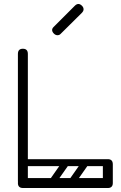

<svg xmlns="http://www.w3.org/2000/svg" viewBox="-20 -945 607 965"><path d="M95 0Q70 0 70 -36V-674Q70 -700 95 -700Q120 -700 120 -674V-26Q120 0 95 0ZM96 0Q70 0 70 -25Q70 -50 96 -50H521Q547 -50 547 -25Q547 0 521 0ZM497 -119Q497 -145 522 -145Q547 -145 547 -119V-26Q547 0 522 0Q497 0 497 -26ZM77 -127Q77 -145 95 -145H522Q540 -145 540 -127Q540 -110 521 -110H94Q77 -110 77 -127ZM321 -139Q334 -129 325 -116L259 -22Q250 -8 234 -19Q221 -29 230 -42L296 -136Q300 -141 307 -142.5Q314 -144 321 -139ZM419 -139Q432 -129 423 -116L357 -22Q348 -8 332 -19Q319 -29 328 -42L394 -136Q398 -141 405 -142.5Q412 -144 419 -139ZM123 -32Q123 -49 140 -49H472Q489 -49 489 -32Q489 -14 473 -14H141Q123 -14 123 -32ZM123 -128Q123 -145 140 -145H472Q489 -145 489 -128Q489 -110 473 -110H141Q123 -110 123 -128ZM284 -774Q278 -768 269 -768Q259 -768 251 -776Q242 -785 242 -794Q242 -802 249 -809L356 -916Q365 -925 374 -925Q383 -925 392 -916Q400 -908 400 -898Q400 -889 391 -880Z"/></svg>

Font: Agu Display
Style: Regular
Weight: 400
Designer: Oluwaseun Badejo
Version: Version 1.103